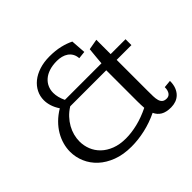

<svg xmlns="http://www.w3.org/2000/svg" viewBox="-159 -864 1069 1069"><g transform="rotate(-45 376.0 -329.0)"><path d="M598.6 -549.8V-437H715.8V-390.6H599.6V-148.9Q599.6 -124 600.1 -104.2Q600.6 -84.5 604.7 -70.3Q608.9 -56.2 618.2 -48.6Q627.4 -41 644.5 -41Q651.9 -41 658.4 -43.7Q665 -46.4 670.2 -52.7Q675.3 -59.1 678.5 -69.1Q681.6 -79.1 681.6 -93.8L726.6 -98.1Q726.6 -69.3 718.5 -48.8Q710.4 -28.3 696.8 -14.9Q683.1 -1.5 665 4.9Q647 11.2 627 11.2Q588.9 11.2 566.4 -2.2Q543.9 -15.6 532.7 -40.5Q480 -15.1 425 -2.7Q370.1 9.8 316.9 9.8Q252.9 9.8 204.1 -8.8Q155.3 -27.3 121.8 -58.3Q88.4 -89.4 71.3 -129.4Q54.2 -169.4 54.2 -212.4Q54.2 -241.2 62.3 -270.3Q70.3 -299.3 86.4 -326.9Q102.5 -354.5 127.2 -379.2Q151.9 -403.8 185.1 -423.8Q168.9 -448.2 161.4 -471.9Q153.8 -495.6 153.8 -518.6Q153.8 -549.8 167.5 -577.1Q181.2 -604.5 206.5 -625Q231.9 -645.5 268.1 -657.2Q304.2 -668.9 349.1 -668.9Q395 -668.9 431.9 -660.2Q468.8 -651.4 497.1 -637.2L503.4 -549.3L459 -544.4Q457.5 -564.9 449.2 -579.6Q440.9 -594.2 427.2 -603.8Q413.6 -613.3 396.2 -617.7Q378.9 -622.1 359.9 -622.1Q325.2 -622.1 299.1 -613.5Q272.9 -605 255.4 -589.8Q237.8 -574.7 228.8 -554.4Q219.7 -534.2 219.7 -510.3Q219.7 -475.6 238.3 -437H526.4Q526.4 -439.5 526.9 -445.3Q527.3 -451.2 528.1 -458.7Q528.8 -466.3 529.5 -475.3Q530.3 -484.4 531.2 -493.2Q533.2 -513.7 535.6 -538.6ZM233.9 -390.6Q208 -374.5 189 -354Q169.9 -333.5 157.2 -310.8Q144.5 -288.1 138.2 -263.9Q131.8 -239.7 131.8 -215.8Q131.8 -182.1 144 -151.4Q156.2 -120.6 180.9 -96.7Q205.6 -72.8 242.2 -58.6Q278.8 -44.4 327.1 -44.4Q370.6 -44.4 419.2 -56.2Q467.8 -67.9 519.5 -93.3Q518.6 -105 518.1 -119.1Q517.6 -133.3 517.6 -147.5V-390.6Z"/></g></svg>

Font: Kameron
Style: Regular
Weight: 400
Version: Version 1.000